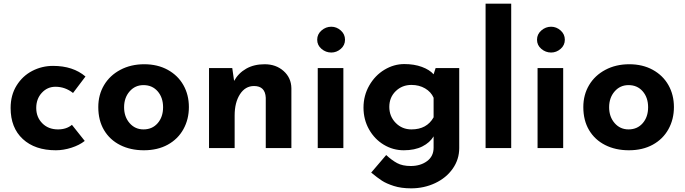

<svg xmlns="http://www.w3.org/2000/svg" viewBox="-20 -809 3740 1049"><path d="M285 12Q171 12 104.5 -49.5Q38 -111 38 -219Q38 -289 70.5 -341.5Q103 -394 156 -421.5Q209 -449 270 -449Q379 -449 447 -391L379 -301Q336 -335 283 -335Q239 -335 208.5 -302Q178 -269 178 -219Q178 -169 211 -135.5Q244 -102 297 -102Q343 -102 373 -127L443 -39Q414 -16 370.5 -2Q327 12 285 12Z M768 -458Q841 -458 896.5 -427.5Q952 -397 982 -344Q1012 -291 1012 -224Q1012 -157 982 -103Q952 -49 896.5 -18.5Q841 12 766 12Q693 12 636.5 -16.5Q580 -45 548.5 -98Q517 -151 517 -224Q517 -291 548.5 -344Q580 -397 637.5 -427.5Q695 -458 768 -458ZM764 -102Q812 -102 841.5 -136Q871 -170 871 -223Q871 -276 841.5 -310Q812 -344 764 -344Q718 -344 688 -309.5Q658 -275 658 -223Q658 -171 688 -136.5Q718 -102 764 -102Z M1572 -327V0H1432V-275Q1429 -339 1368 -339Q1320 -339 1291 -294Q1262 -249 1262 -178V0H1122V-437H1249L1259 -367Q1283 -410 1325.5 -434Q1368 -458 1426 -458Q1488 -458 1529.5 -421Q1571 -384 1572 -327Z M1856 -437V0H1716V-437ZM1790 -663Q1819 -663 1842 -642.5Q1865 -622 1865 -592Q1865 -562 1842 -542Q1819 -522 1790 -522Q1760 -522 1736.5 -542Q1713 -562 1713 -592Q1713 -622 1736.5 -642.5Q1760 -663 1790 -663Z M2489 -437V0Q2489 62 2453.5 112.5Q2418 163 2357.5 191.5Q2297 220 2226 220Q2172 220 2131.5 207Q2091 194 2066.5 178Q2042 162 2008 134L2090 38Q2120 66 2149.5 82Q2179 98 2224 98Q2277 98 2313 71.5Q2349 45 2349 -2V-64Q2329 -30 2287.5 -9Q2246 12 2186 12Q2127 12 2076.5 -18.5Q2026 -49 1996 -102.5Q1966 -156 1966 -221Q1966 -287 1997.5 -342Q2029 -397 2080.5 -428Q2132 -459 2189 -459Q2243 -459 2285 -443.5Q2327 -428 2349 -403L2360 -437ZM2349 -168V-275Q2335 -307 2302.5 -326Q2270 -345 2228 -345Q2177 -345 2142 -311Q2107 -277 2107 -225Q2107 -173 2142 -137.5Q2177 -102 2228 -102Q2312 -102 2349 -168Z M2773 -789V0H2633V-789Z M3057 -437V0H2917V-437ZM2991 -663Q3020 -663 3043 -642.5Q3066 -622 3066 -592Q3066 -562 3043 -542Q3020 -522 2991 -522Q2961 -522 2937.5 -542Q2914 -562 2914 -592Q2914 -622 2937.5 -642.5Q2961 -663 2991 -663Z M3418 -458Q3491 -458 3546.5 -427.5Q3602 -397 3632 -344Q3662 -291 3662 -224Q3662 -157 3632 -103Q3602 -49 3546.5 -18.5Q3491 12 3416 12Q3343 12 3286.5 -16.5Q3230 -45 3198.5 -98Q3167 -151 3167 -224Q3167 -291 3198.5 -344Q3230 -397 3287.5 -427.5Q3345 -458 3418 -458ZM3414 -102Q3462 -102 3491.5 -136Q3521 -170 3521 -223Q3521 -276 3491.5 -310Q3462 -344 3414 -344Q3368 -344 3338 -309.5Q3308 -275 3308 -223Q3308 -171 3338 -136.5Q3368 -102 3414 -102Z"/></svg>

Font: Josefin Sans
Style: Bold
Weight: 700
Designer: Santiago Orozco
Foundry: Typemade
Version: Version 2.000